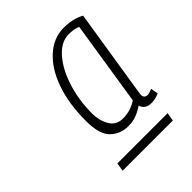

<svg xmlns="http://www.w3.org/2000/svg" viewBox="-126 -743 519 519"><g transform="rotate(-45 134.0 -483.0)"><path d="M263 -662Q248 -567 239 -510.5Q230 -454 226 -428.5Q222 -403 222 -400Q222 -387 235 -387Q241 -387 253 -392L257 -371Q242 -364 227 -364Q203 -364 197 -384Q186 -376 171.5 -370Q157 -364 138 -364Q109 -364 88 -383.5Q67 -403 67 -455Q67 -521 84.5 -570.5Q102 -620 133 -648Q164 -676 203 -676Q237 -676 263 -662ZM93 -457Q93 -431 105 -410Q117 -389 143 -389Q172 -389 196 -405L234 -648Q220 -654 200 -654Q171 -654 146.5 -626.5Q122 -599 107.5 -554Q93 -509 93 -457ZM42 -290 46 -314H238L234 -290Z"/></g></svg>

Font: Georama SemiCondensed ExtraLight
Style: Italic
Weight: 200
Width: 4
Italic angle: -9°
Designer: Jean-Baptiste Levee
Foundry: Production Type
Version: Version 1.000